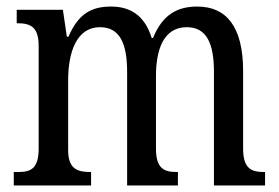

<svg xmlns="http://www.w3.org/2000/svg" viewBox="-20 -566 852 586"><path d="M22 0H258V-41H256C218 -41 188 -49 188 -108V-321C188 -407 214 -483 285 -483C346 -483 368 -433 368 -346V0H523V-41H520C482 -41 456 -50 456 -113V-334C456 -414 479 -483 550 -483C611 -483 633 -433 633 -346V0H789V-41H787C748 -41 722 -50 722 -113V-349C722 -486 670 -546 582 -546C524 -546 477 -524 447 -450H443C421 -522 374 -546 319 -546C259 -546 219 -524 189 -454H184L172 -536H31V-495H33C71 -495 98 -486 98 -426V-113C98 -50 73 -41 35 -41H22Z"/></svg>

Font: Noto Serif Sinhala Condensed
Style: Regular
Weight: 400
Width: 3
Designer: Jelle Bosma - Monotype Design Team
Foundry: Monotype Imaging Inc.
Version: Version 2.007